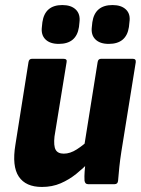

<svg xmlns="http://www.w3.org/2000/svg" viewBox="-20 -730 558 761"><path d="M146 11Q82 11 54.5 -30Q27 -71 41 -156L93 -484Q95 -497 107 -497H231Q247 -497 244 -484L196 -189Q192 -152 200.5 -136.5Q209 -121 233 -121Q258 -121 284.5 -138Q311 -155 337 -180L335 -89Q311 -64 282.5 -41Q254 -18 220.5 -3.5Q187 11 146 11ZM329 0Q317 0 315 -14Q314 -31 315.5 -50.5Q317 -70 319 -90L313 -146L367 -484Q369 -497 381 -497H506Q520 -497 518 -483L461 -129Q456 -97 453 -68.5Q450 -40 448 -14Q447 0 434 0ZM411 -556Q376 -556 358 -574Q340 -592 344 -623L346 -642Q356 -710 426 -710Q461 -710 479.5 -692Q498 -674 493 -642L491 -623Q481 -556 411 -556ZM213 -556Q178 -556 160 -574Q142 -592 146 -623L148 -642Q158 -710 227 -710Q262 -710 280.5 -692Q299 -674 295 -642L293 -623Q283 -556 213 -556Z"/></svg>

Font: Sofia Sans Semi Condensed Black
Style: Italic
Weight: 900
Italic angle: -9°
Version: Version 4.100